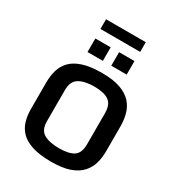

<svg xmlns="http://www.w3.org/2000/svg" viewBox="-250 -1236 1283 1398"><g transform="rotate(30 392.0 -536.5)"><path d="M397.5 12.7Q300.3 12.7 237.8 -7.3Q175.3 -27.3 140.6 -62.5Q106 -97.7 92 -144.5Q78.1 -191.4 78.1 -244.6V-470.2Q78.1 -524.9 91.8 -572.5Q105.5 -620.1 140.1 -656.2Q174.8 -692.4 237.3 -712.6Q299.8 -732.9 397.5 -732.9Q490.7 -732.9 551 -711.4Q611.3 -689.9 645.3 -652.6Q679.2 -615.2 692.6 -566.4Q706.1 -517.6 706.1 -462.9V-252.4Q706.1 -199.2 692.4 -151.6Q678.7 -104 644.8 -66.9Q610.8 -29.8 550.8 -8.5Q490.7 12.7 397.5 12.7ZM397.5 -101.1Q479.5 -101.1 520 -127.9Q560.5 -154.8 560.5 -228.5V-489.7Q560.5 -562.5 519.8 -590.8Q479 -619.1 397.5 -619.1Q316.9 -619.1 270.3 -591.6Q223.6 -564 223.6 -489.7V-228.5Q223.6 -154.3 270 -127.7Q316.4 -101.1 397.5 -101.1ZM227.5 -925.8H356.4V-812H227.5ZM427.2 -925.8H556.6V-812H427.2ZM225.1 -1085.9H559.1V-1004.4H225.1Z"/></g></svg>

Font: Monda
Style: Bold
Weight: 700
Designer: Vernon Adams
Foundry: Vernon Adams
Version: Version 2.100; ttfautohint (v1.8.3)